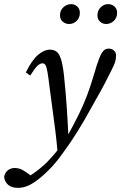

<svg xmlns="http://www.w3.org/2000/svg" viewBox="-94 -689 586 928"><path d="M-74 165Q-70 145 -56 134Q-42 123 -23 123Q-3 123 14 132Q31 141 51 157L78 175L8 184Q43 167 75.5 143.5Q108 120 137 91Q163 64 186 35Q209 6 229 -26Q263 -88 286.5 -135.5Q310 -183 327 -228.5Q344 -274 360 -328Q375 -381 386 -408Q397 -435 407 -444.5Q417 -454 431 -454Q447 -454 457 -444.5Q467 -435 467 -421Q467 -403 462 -388Q457 -373 443 -346Q428 -316 411.5 -284Q395 -252 369 -207Q344 -161 314 -109Q284 -57 246 0Q227 26 206.5 55.5Q186 85 158 116Q113 164 72.5 191.5Q32 219 -7 219Q-38 219 -55 204Q-72 189 -74 165ZM237 -21 184 43Q179 -12 173.5 -56.5Q168 -101 161.5 -148Q155 -195 147 -257Q140 -314 135.5 -340.5Q131 -367 125.5 -375Q120 -383 112 -383Q100 -383 87.5 -371.5Q75 -360 52 -324L31 -339Q59 -397 89 -423Q119 -449 148 -449Q166 -449 179 -439.5Q192 -430 200.5 -404Q209 -378 215 -327Q224 -241 229 -165.5Q234 -90 237 -21ZM240 -573Q223 -573 209.5 -584Q196 -595 196 -615Q196 -639 212.5 -654Q229 -669 249 -669Q267 -669 279.5 -657.5Q292 -646 292 -627Q292 -603 276.5 -588Q261 -573 240 -573ZM419 -573Q403 -573 390 -584Q377 -595 377 -615Q377 -639 393 -654Q409 -669 428 -669Q447 -669 459.5 -657.5Q472 -646 472 -627Q472 -603 456 -588Q440 -573 419 -573Z"/></svg>

Font: Lisu Bosa Light
Style: Italic
Weight: 300
Italic angle: -19°
Designer: David Morse, Annie Olsen, Victor Gaultney, Frank Grießhammer (Latin)
Foundry: SIL International
Version: Version 2.000